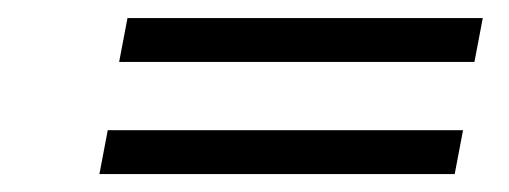

<svg xmlns="http://www.w3.org/2000/svg" viewBox="-20 -338 567 214"><path d="M496.1 -192.9 486.8 -144H90.8L100.1 -192.9ZM518.1 -317.9 508.8 -269H112.8L122.1 -317.9Z"/></svg>

Font: Linux Libertine
Style: Italic
Weight: 400
Italic angle: -12°
Designer: Philipp H. Poll
Foundry: Philipp H. Poll
Version: Version 5.1.6 ; ttfautohint (v0.9)